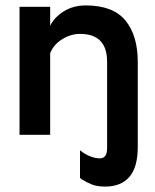

<svg xmlns="http://www.w3.org/2000/svg" viewBox="-20 -497 571 708"><path d="M52 0V-472H165V-402Q180 -433 215 -455Q250 -477 296 -477Q397 -477 442.5 -421.5Q488 -366 488 -269V45Q488 120 457 155.5Q426 191 368 191Q339 191 319.5 183.5Q300 176 281 164L275 159V57Q293 72 312.5 79.5Q332 87 348 87Q361 87 368 78Q375 69 375 47V-269Q375 -372 275 -372Q241 -372 209.5 -352.5Q178 -333 165 -301V0Z"/></svg>

Font: Lil Grotesk Bold
Style: Regular
Weight: 700
Designer: Bastien Sozeau
Foundry: NBR — Bastien Sozeau
Version: Version 4.002; ttfautohint (v1.8.4.7-5d5b)